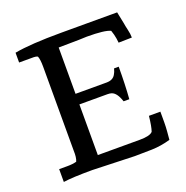

<svg xmlns="http://www.w3.org/2000/svg" viewBox="-97 -582 655 676"><g transform="rotate(-20 231.0 -243.5)"><path d="M26.5 -480.6Q86.7 -491.8 202 -491.8H411.2L420.4 -446.9Q421.4 -438.8 425.5 -421.4Q429.6 -404.1 429.6 -390.8L379.6 -389.8L377.6 -406.1Q375.5 -420.4 369.4 -437.8Q349 -448 281.6 -448L251 -446.9L175.5 -445.9V-272.4H291.8Q316.3 -272.4 325.5 -289.8Q329.6 -295.9 333.7 -310.2H351Q351 -244.9 346.9 -189.8H325.5Q314.3 -224.5 295.9 -230.6Q289.8 -232.7 280.6 -232.7H175.5V-42.9H332.7Q371.4 -42.9 381.6 -55.1Q387.8 -72.4 391.8 -111.2Q413.3 -111.2 434.7 -111.2V-71.4Q434.7 -55.1 433.2 -37.2Q431.6 -19.4 430.6 -7.1Q395.9 3.1 360.7 4.1Q325.5 5.1 296.9 5.1L138.8 0Q65.3 0 30.6 5.1V-42.9H61.2Q81.6 -42.9 95.9 -46.9Q102 -60.2 101 -86.7V-401Q101 -428.6 95.9 -440.8Q89.8 -443.9 81.6 -443.9H26.5Z"/></g></svg>

Font: Suravaram
Style: Regular
Weight: 400
Designer: Purushoth Kumar Guthula
Foundry: SiliconAndhra, USA.
Version: Version 1.0.4; ttfautohint (v1.2.42-39fb)